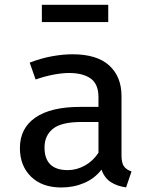

<svg xmlns="http://www.w3.org/2000/svg" viewBox="-20 -784 655 816"><path d="M496.4 -124.1Q496.4 -91.8 506.7 -77.2Q516.9 -62.6 539 -55.4L515.9 12.3Q479 7.7 451.5 -9.7Q424.1 -27.2 411.3 -63.1Q382.1 -25.1 337.4 -6.2Q292.8 12.8 240.5 12.8Q159 12.8 111.8 -33.3Q64.6 -79.5 64.6 -154.9Q64.6 -239 130.5 -284.4Q196.4 -329.7 320 -329.7H398.5V-370.8Q398.5 -426.7 365.4 -450.3Q332.3 -473.8 273.3 -473.8Q246.2 -473.8 209.5 -467.2Q172.8 -460.5 131.3 -446.2L106.2 -517.9Q155.9 -536.9 202.1 -545.1Q248.2 -553.3 288.2 -553.3Q392.3 -553.3 444.4 -505.6Q496.4 -457.9 496.4 -375.9ZM268.2 -61Q305.6 -61 340.8 -80.5Q375.9 -100 398.5 -134.9V-265.6H326.7Q241 -265.6 205.1 -236.7Q169.2 -207.7 169.2 -157.4Q169.2 -61 268.2 -61ZM440 -690.3H157.9V-763.6H440Z"/></svg>

Font: Fira Code Retina
Style: Regular
Weight: 450
Monospace: yes
Designer: Carrois Corporate, Edenspiekermann AG, Nikita Prokopov
Foundry: Carrois Corporate, Edenspiekermann AG, Nikita Prokopov
Version: Version 6.002